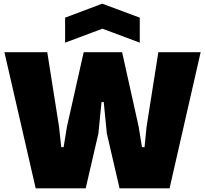

<svg xmlns="http://www.w3.org/2000/svg" viewBox="-20 -1024 1115 1044"><path d="M4 -740H237L301 -335L313 -224H326L344 -335L435 -740H644L734 -335L752 -224H766L777 -335L841 -740H1071L902 0H630L561 -298L544 -469H532L515 -298L446 0H174ZM334 -928 536 -1004 740 -928V-792L537 -868L334 -792Z"/></svg>

Font: Encode Sans Narrow
Style: Black
Weight: 900
Designer: Pablo Impallari, Andres Torresi
Foundry: Pablo Impallari, Andres Torresi
Version: Version 1.000; ttfautohint (v1.00) -l 8 -r 50 -G 200 -x 14 -